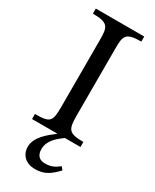

<svg xmlns="http://www.w3.org/2000/svg" viewBox="-222 -715 800 989"><g transform="rotate(30 178.5 -220.5)"><path d="M175 216C234 216 264 190 302 151L288 134C259 156 241 165 204 165C173 165 153 147 153 110C153 58 194 26 229 0H322V-30C234 -30 224 -47 224 -131V-525C224 -603 227 -627 322 -627V-657H34V-627C129 -627 133 -603 133 -525V-131C133 -43 125 -30 34 -30V0H183V2C145 31 86 76 86 134C86 184 122 216 175 216Z"/></g></svg>

Font: STIX Two Text
Style: Regular
Weight: 400
Designer: Ross Mills, John Hudson & Paul Hanslow, Tiro Typeworks Ltd; with prior portions MicroPress Inc., and Coen Hoffman.
Foundry: Tiro Typeworks Ltd
Version: Version 2.13 b171